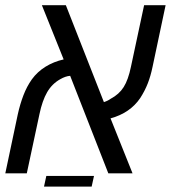

<svg xmlns="http://www.w3.org/2000/svg" viewBox="-38 -650 641 720"><path d="M-18.1 0 28.8 -221.7Q37.1 -259.3 49.8 -292.5Q62.5 -325.7 81.5 -352.5Q102.1 -380.9 132.8 -399.9Q163.6 -418.9 200.7 -427.2L119.1 -630.4H209L351.6 -267.1Q365.7 -271.5 377.4 -279.8Q408.7 -296.4 425.8 -323.5Q442.9 -350.6 453.1 -399.9L502.4 -630.4H583L534.2 -399.9Q526.9 -364.7 516.1 -337.2Q505.4 -309.6 487.8 -282.2Q449.7 -226.1 376.5 -206.1L459 0H368.2L225.1 -365.7Q207.5 -364.3 188 -353Q157.2 -335.9 138.9 -304.4Q120.6 -272.9 109.9 -221.7L62.5 0ZM127 49.8 135.7 9.8H314.5L305.7 49.8Z"/></svg>

Font: Open Sans
Style: Italic
Weight: 400
Italic angle: -12°
Designer: Monotype Design Team
Foundry: Monotype Imaging Inc.
Version: Version 3.000; ttfautohint (v1.8.4)